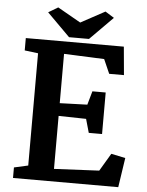

<svg xmlns="http://www.w3.org/2000/svg" viewBox="-61 -987 794 1036"><g transform="rotate(5 335.5 -469.0)"><path d="M49 0ZM125 -74V-682L52 -691V-758H583L597 -605H517L483 -682L265 -691V-424L414 -429L435 -503H507V-278H435L414 -352L265 -355V-68L509 -80L566 -176L643 -160L619 0H49V-57ZM212 -938 337 -867 468 -938 516 -908 392 -783H284L160 -907Z"/></g></svg>

Font: Martel ExtraBold
Style: Regular
Weight: 800
Designer: Dan Reynolds
Foundry: Dan Reynolds
Version: Version 1.001; ttfautohint (v1.1) -l 5 -r 5 -G 72 -x 0 -D la